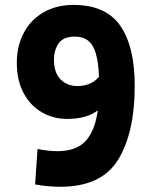

<svg xmlns="http://www.w3.org/2000/svg" viewBox="-20 -732 615 764"><path d="M516.1 -390.1Q516.1 -204.1 450 -96.4Q383.8 11.2 219.7 11.2Q173.3 11.2 119.6 2L129.4 -139.2Q173.3 -130.4 207 -130.4Q284.2 -130.4 321.3 -171.6Q358.4 -212.9 369.1 -293Q325.7 -258.8 246.1 -258.8Q193.4 -258.8 147.7 -284.4Q102.1 -310.1 74.5 -360.6Q46.9 -411.1 46.9 -482.4Q46.9 -548.8 74.5 -601.1Q102.1 -653.3 153.3 -682.9Q204.6 -712.4 272.5 -712.4Q401.4 -712.4 458.7 -629.4Q516.1 -546.4 516.1 -390.1ZM374 -426.3Q371.6 -484.4 361.3 -519.3Q351.1 -554.2 330.6 -570.3Q310.1 -586.4 276.9 -586.4Q232.9 -586.4 213.9 -560.1Q194.8 -533.7 194.8 -493.7Q194.8 -442.9 220.9 -416.3Q247.1 -389.6 288.1 -389.6Q341.8 -389.6 374 -426.3Z"/></svg>

Font: Selawik
Style: Bold
Weight: 700
Designer: Aaron Bell
Foundry: Microsoft Corporation
Version: Version 1.01